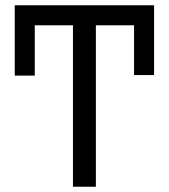

<svg xmlns="http://www.w3.org/2000/svg" viewBox="-20 -709 640 729"><path d="M565 -689V-424H489V-613H344V0H257V-613H112V-422H36V-689Z"/></svg>

Font: Fira Mono
Style: Regular
Weight: 400
Designer: Carrois Corporate & Edenspiekermann AG
Foundry: Carrois Corporate GbR & Edenspiekermann AG
Version: Version 3.206